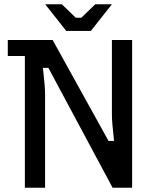

<svg xmlns="http://www.w3.org/2000/svg" viewBox="-20 -877 725 897"><path d="M96.2 0V-615.4H16.4V-690H226L487 -218.6H512.8Q507.8 -265.6 505.3 -293.6Q502.8 -321.6 502.8 -344.6V-690H597.2V0H506L206 -560H180.6Q185.6 -513 188.1 -485Q190.6 -457 190.6 -434V0ZM502.8 -857 404.4 -732.4H289.6L191.2 -857H269L334 -794.2H360L425 -857Z"/></svg>

Font: Mozilla Headline ExtraLight
Style: Regular
Weight: 200
Designer: Studio DRAMA
Foundry: Studio DRAMA
Version: Version 1.000